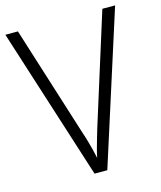

<svg xmlns="http://www.w3.org/2000/svg" viewBox="-108 -793 732 872"><g transform="rotate(-15 258.0 -357.0)"><path d="M516 -714 288 0H228L0 -714H59L223 -194Q231 -171 237 -149.5Q243 -128 248.5 -107Q254 -86 258 -66Q262 -86 267.5 -106.5Q273 -127 279.5 -149Q286 -171 293 -195L456 -714Z"/></g></svg>

Font: Noto Sans Hebrew SemiCondensed Light
Style: Regular
Weight: 300
Width: 4
Designer: Monotype Design Team
Foundry: Monotype Imaging Inc.
Version: Version 2.003